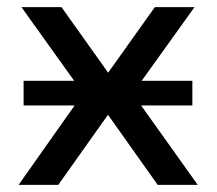

<svg xmlns="http://www.w3.org/2000/svg" viewBox="-20 -517 606 537"><path d="M32 0 231 -282 234 -226 40 -497H152L283 -313H282L413 -497H524L331 -228L334 -279L533 0H421L282 -196L143 0ZM46 -222V-291H518V-222Z"/></svg>

Font: Nunito Sans 7pt Medium
Style: Regular
Weight: 500
Designer: Vernon Adams
Foundry: Vernon Adams
Version: Version 3.101;gftools[0.9.27]